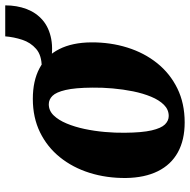

<svg xmlns="http://www.w3.org/2000/svg" viewBox="-16 -696 726 734"><g transform="rotate(-90 347.0 -329.0)"><path d="M336 -566.5Q405 -566.5 453 -541Q501 -515.5 526.2 -465.5Q551.5 -415.5 552 -343Q552.5 -270 532.2 -205.2Q512 -140.5 472.5 -91.2Q433 -42 376 -14Q319 14 246 14Q179 14 131.8 -12Q84.5 -38 59.5 -88.5Q34.5 -139 33.5 -211Q33 -285 53.2 -349.5Q73.5 -414 112.8 -462.8Q152 -511.5 208.2 -539Q264.5 -566.5 336 -566.5ZM315.5 -505.5Q291 -505.5 273 -487Q255 -468.5 242 -437.5Q229 -406.5 221 -368.8Q213 -331 209.5 -291Q206 -251 206.5 -215.5Q207 -149 215.5 -112.5Q224 -76 238.2 -61.5Q252.5 -47 270.5 -47Q295 -47 313.2 -65.2Q331.5 -83.5 344.2 -114.2Q357 -145 364.8 -183.2Q372.5 -221.5 376 -261.5Q379.5 -301.5 379 -338.5Q378.5 -405 370 -441.2Q361.5 -477.5 347.5 -491.5Q333.5 -505.5 315.5 -505.5ZM575 -672H693.5Q693.5 -627.5 679.5 -590.5Q665.5 -553.5 637 -529Q608.5 -504.5 565 -496.2Q521.5 -488 462.5 -500L457.5 -532.5Q502.5 -532.5 527 -553.8Q551.5 -575 562 -607.2Q572.5 -639.5 575 -672Z"/></g></svg>

Font: Merriweather 24pt Black
Style: Italic
Weight: 900
Italic angle: -7.8°
Designer: Eben Sorkin
Foundry: Eben Sorkin
Version: Version 2.101